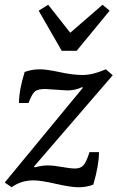

<svg xmlns="http://www.w3.org/2000/svg" viewBox="-26 -780 495 809"><path d="M297 -566H234L137 -735L177 -760L270 -642L406 -760L436 -735ZM257 -399 165 -405Q134 -405 121.5 -395Q109 -385 94 -346H54Q54 -400 78 -477Q110 -488 140.5 -488Q171 -488 226 -476Q281 -464 323 -464Q365 -464 420 -488L449 -463L117 -78L121 -75Q151 -83 175 -83Q199 -83 234.5 -76.5Q270 -70 291.5 -70Q313 -70 325.5 -83.5Q338 -97 351 -139H391Q391 -83 367 -2Q338 9 305 9Q272 9 209 -5.5Q146 -20 115 -20Q63 -20 23 9L-6 -11L323 -410L320 -413Q292 -399 257 -399Z"/></svg>

Font: Poly
Style: Italic
Weight: 400
Italic angle: -10°
Designer: Nicolas Silva
Foundry: Jose Nicolas Silva Schwarzenberg
Version: Version 1.003